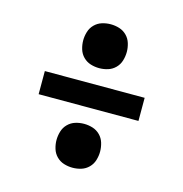

<svg xmlns="http://www.w3.org/2000/svg" viewBox="-87 -693 673 706"><g transform="rotate(15 250.0 -340.0)"><path d="M250 -446Q233 -446 217 -451Q201 -456 189 -468Q177 -480 172 -496.5Q167 -513 167 -530Q167 -546 172 -562.5Q177 -579 189 -591Q201 -603 217 -608Q233 -613 250 -613Q267 -613 283 -608Q299 -603 311 -591Q323 -579 328 -562.5Q333 -546 333 -530Q333 -513 328 -496.5Q323 -480 311 -468Q299 -456 283 -451Q267 -446 250 -446ZM60 -296V-384H440V-296ZM250 -67Q233 -67 217 -72Q201 -77 189 -89Q177 -101 172 -117.5Q167 -134 167 -150Q167 -167 172 -183.5Q177 -200 189 -212Q201 -224 217 -229Q233 -234 250 -234Q267 -234 283 -229Q299 -224 311 -212Q323 -200 328 -183.5Q333 -167 333 -150Q333 -134 328 -117.5Q323 -101 311 -89Q299 -77 283 -72Q267 -67 250 -67Z"/></g></svg>

Font: Iosevka Term Semibold
Style: Regular
Weight: 600
Monospace: yes
Designer: Belleve Invis
Foundry: Belleve Invis
Version: Version 31.4.0